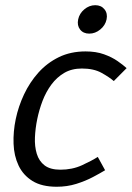

<svg xmlns="http://www.w3.org/2000/svg" viewBox="-20 -704 503 732"><path d="M196.7 8Q139.2 8 103.8 -14Q68.3 -36 50.8 -73Q33.3 -110 31.7 -156Q30 -202 40 -250Q50 -298 71.6 -344Q93.2 -390 126.2 -427Q159.3 -464 204.2 -486Q249.2 -508 306.7 -508L292.5 -442.8Q253.5 -442.8 225 -426.1Q196.5 -409.3 176 -381.7Q155.5 -354 142.3 -319.7Q129.2 -285.3 122 -250Q114.7 -214.7 113.2 -180.2Q111.7 -145.8 120.2 -117.8Q128.7 -89.7 150.2 -73.3Q171.8 -57 210.8 -57ZM195.7 8 209.8 -57Q255.3 -57 292.3 -73.9Q329.3 -90.8 352.8 -105.8L380.7 -55Q362.7 -44 334.3 -29Q306 -14 271 -3Q236 8 195.7 8ZM413.8 -395Q396.5 -410 366.8 -426.4Q337.2 -442.8 291.7 -442.8L305.8 -508Q346.2 -508 376.6 -497Q407 -486 428.3 -471.1Q449.7 -456.2 462.7 -444.2ZM320.3 -575.8Q297.5 -575.8 285.3 -591.5Q273.2 -607.2 278 -630Q282.7 -652.7 301.5 -668.4Q320.3 -684.2 343.2 -684.2Q365.8 -684.2 378.4 -668.4Q391 -652.7 386.3 -630Q381.5 -607.2 362.2 -591.5Q343 -575.8 320.3 -575.8Z"/></svg>

Font: Epunda Sans Light
Style: Italic
Weight: 300
Italic angle: -12.0243°
Designer: Simon Atzbach
Foundry: typofactur
Version: Version 2.204